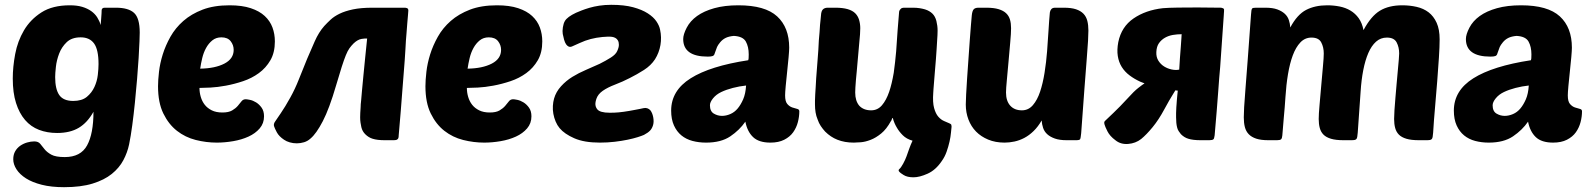

<svg xmlns="http://www.w3.org/2000/svg" viewBox="-20 -582 6607 797"><path d="M368 -118Q343 -73 307 -51.5Q271 -30 217 -30Q176 -30 142 -43Q108 -56 84 -84Q60 -112 46.5 -154.5Q33 -197 33 -256Q33 -304 43 -357.5Q53 -411 79.5 -456Q106 -501 152 -530.5Q198 -560 270 -560Q300 -560 321.5 -553.5Q343 -547 358.5 -536Q374 -525 383.5 -510Q393 -495 398 -478Q398 -477 398.5 -485.5Q399 -494 400 -505Q401 -516 401.5 -526.5Q402 -537 402 -540Q403 -550 415 -550H461Q513 -550 536.5 -528.5Q560 -507 560 -447Q560 -439 559 -410.5Q558 -382 555.5 -342Q553 -302 549 -253.5Q545 -205 540 -156Q535 -107 529 -62Q523 -17 516 17Q509 51 492 83Q475 115 444 140Q413 165 364.5 180Q316 195 246 195Q193 195 153.5 185Q114 175 88 158.5Q62 142 48.5 121Q35 100 35 79Q35 60 43 46Q51 32 64 23Q77 14 92.5 9.5Q108 5 122 5Q139 5 147 15Q155 25 165 37.5Q175 50 193 60Q211 70 249 70Q315 70 341.5 21.5Q368 -27 368 -118ZM284 -163Q320 -163 340.5 -180Q361 -197 372 -221Q383 -245 386 -271Q389 -297 389 -316Q389 -376 370.5 -401.5Q352 -427 315 -427Q278 -427 257 -407Q236 -387 225.5 -359.5Q215 -332 212 -304.5Q209 -277 209 -262Q209 -212 226 -187.5Q243 -163 284 -163Z M880 10Q836 10 792.5 -1Q749 -12 714.5 -39Q680 -66 658 -111Q636 -156 636 -224Q636 -249 640 -284Q644 -319 655.5 -356Q667 -393 687.5 -429.5Q708 -466 741 -495Q774 -524 821 -542Q868 -560 933 -560Q985 -560 1021 -548Q1057 -536 1079 -515.5Q1101 -495 1111 -468Q1121 -441 1121 -410Q1121 -364 1102.5 -332Q1084 -300 1054.5 -278.5Q1025 -257 989 -245Q953 -233 918 -226.5Q883 -220 853.5 -218.5Q824 -217 808 -217Q808 -198 813.5 -179.5Q819 -161 830 -147Q841 -133 859 -124Q877 -115 903 -115Q929 -115 943.5 -123.5Q958 -132 967 -142.5Q976 -153 982.5 -161.5Q989 -170 1000 -170Q1005 -170 1017.5 -167.5Q1030 -165 1043 -157Q1056 -149 1066 -135Q1076 -121 1076 -99Q1076 -70 1058 -49Q1040 -28 1011.5 -15Q983 -2 948 4Q913 10 880 10ZM899 -427Q877 -427 861.5 -414.5Q846 -402 835.5 -383Q825 -364 819.5 -341Q814 -318 811 -297Q873 -298 911.5 -318Q950 -338 950 -375Q950 -395 937.5 -411Q925 -427 899 -427Z M1660 -550Q1665 -550 1670 -548Q1675 -546 1675 -538Q1675 -534 1673.5 -518.5Q1672 -503 1670.5 -483.5Q1669 -464 1667.5 -444.5Q1666 -425 1665 -414Q1664 -399 1663 -378.5Q1662 -358 1660 -332Q1658 -306 1655.5 -274Q1653 -242 1650 -204Q1647 -166 1643.5 -120Q1640 -74 1635 -20Q1635 -7 1630 -4Q1627 0 1613 0H1577Q1546 0 1527 -6Q1510 -11 1496 -25Q1484 -37 1480 -54Q1478 -63 1476.5 -73Q1475 -83 1475 -95Q1475 -103 1475.5 -113Q1476 -123 1477 -137Q1477 -143 1477.5 -149.5Q1478 -156 1479 -164Q1480 -177 1482.5 -204.5Q1485 -232 1488.5 -268Q1492 -304 1496 -344Q1500 -384 1504 -422Q1497 -423 1481 -420.5Q1465 -418 1448 -402Q1438 -392 1430.5 -381.5Q1423 -371 1415.5 -352.5Q1408 -334 1398.5 -304.5Q1389 -275 1375 -227Q1347 -131 1320 -79Q1293 -27 1269 -7Q1257 4 1242 8.5Q1227 13 1212 13Q1197 13 1183 9Q1169 5 1159 -2Q1138 -16 1129 -33Q1120 -50 1118 -57Q1114 -67 1123 -79Q1127 -85 1145.5 -112Q1164 -139 1185 -177Q1205 -213 1220.5 -252.5Q1236 -292 1255 -338Q1270 -373 1286.5 -410.5Q1303 -448 1326 -474Q1338 -487 1352.5 -500.5Q1367 -514 1389.5 -525Q1412 -536 1445 -543Q1478 -550 1526 -550H1565H1660Z M1990 10Q1946 10 1902.5 -1Q1859 -12 1824.5 -39Q1790 -66 1768 -111Q1746 -156 1746 -224Q1746 -249 1750 -284Q1754 -319 1765.5 -356Q1777 -393 1797.5 -429.5Q1818 -466 1851 -495Q1884 -524 1931 -542Q1978 -560 2043 -560Q2095 -560 2131 -548Q2167 -536 2189 -515.5Q2211 -495 2221 -468Q2231 -441 2231 -410Q2231 -364 2212.5 -332Q2194 -300 2164.5 -278.5Q2135 -257 2099 -245Q2063 -233 2028 -226.5Q1993 -220 1963.5 -218.5Q1934 -217 1918 -217Q1918 -198 1923.5 -179.5Q1929 -161 1940 -147Q1951 -133 1969 -124Q1987 -115 2013 -115Q2039 -115 2053.5 -123.5Q2068 -132 2077 -142.5Q2086 -153 2092.5 -161.5Q2099 -170 2110 -170Q2115 -170 2127.5 -167.5Q2140 -165 2153 -157Q2166 -149 2176 -135Q2186 -121 2186 -99Q2186 -70 2168 -49Q2150 -28 2121.5 -15Q2093 -2 2058 4Q2023 10 1990 10ZM2009 -427Q1987 -427 1971.5 -414.5Q1956 -402 1945.5 -383Q1935 -364 1929.5 -341Q1924 -318 1921 -297Q1983 -298 2021.5 -318Q2060 -338 2060 -375Q2060 -395 2047.5 -411Q2035 -427 2009 -427Z M2325 -495Q2335 -512 2371 -529Q2380 -533 2394 -538.5Q2408 -544 2426.5 -549.5Q2445 -555 2468 -558.5Q2491 -562 2517 -562Q2571 -562 2608 -552Q2645 -542 2669 -526.5Q2693 -511 2705 -493Q2717 -475 2720 -459Q2727 -427 2721.5 -395Q2716 -363 2699 -336Q2682 -310 2653 -291.5Q2624 -273 2594 -258Q2565 -243 2533.5 -231Q2502 -219 2482 -205Q2462 -191 2455.5 -171.5Q2449 -152 2453 -140Q2457 -128 2466 -122.5Q2475 -117 2492 -115Q2527 -112 2569 -118Q2579 -119 2591.5 -121.5Q2604 -124 2616 -126Q2628 -128 2637 -130Q2646 -132 2651 -133Q2660 -135 2667 -132.5Q2674 -130 2679 -125Q2688 -114 2691.5 -95.5Q2695 -77 2691 -63Q2687 -49 2678.5 -40Q2670 -31 2653 -22Q2644 -18 2626.5 -12.5Q2609 -7 2585 -2Q2561 3 2531.5 6.5Q2502 10 2470 10Q2405 10 2364 -8Q2323 -26 2303 -50Q2293 -62 2286.5 -77.5Q2280 -93 2277 -109.5Q2274 -126 2275 -142.5Q2276 -159 2280 -173Q2288 -201 2309 -224Q2330 -247 2356 -263Q2382 -279 2412.5 -292Q2443 -305 2469 -317Q2495 -330 2515.5 -343Q2536 -356 2542 -370Q2549 -385 2549 -396Q2549 -407 2545 -414Q2541 -421 2534.5 -424.5Q2528 -428 2521 -429Q2507 -431 2481 -428.5Q2455 -426 2432 -420Q2409 -414 2386.5 -403.5Q2364 -393 2354 -389Q2346 -386 2340 -389Q2334 -392 2330 -398Q2325 -405 2321.5 -417.5Q2318 -430 2316 -441Q2314 -452 2316.5 -468.5Q2319 -485 2325 -495Z M3077 -227Q3049 -224 3022 -217Q2995 -210 2974 -200Q2953 -190 2940 -174Q2927 -158 2927 -145Q2927 -120 2943 -110.5Q2959 -101 2977 -101Q2994 -101 3011.5 -108.5Q3029 -116 3042 -131.5Q3055 -147 3065 -170Q3075 -193 3077 -227ZM2766 -123Q2766 -206 2847 -257Q2928 -308 3086 -332Q3087 -334 3087.5 -339.5Q3088 -345 3088 -356Q3088 -388 3076 -409.5Q3064 -431 3026 -433Q3005 -431 2992 -424.5Q2979 -418 2969.5 -406.5Q2960 -395 2956.5 -387Q2953 -379 2947 -361Q2945 -352 2938.5 -349.5Q2932 -347 2918 -347Q2816 -347 2816 -420Q2816 -439 2830.5 -467Q2845 -495 2873.5 -515.5Q2902 -536 2945 -548Q2988 -560 3045 -560Q3156 -560 3206 -514Q3256 -468 3256 -384Q3256 -373 3253.5 -344.5Q3251 -316 3247.5 -284.5Q3244 -253 3241.5 -225Q3239 -197 3239 -186Q3239 -161 3248 -150.5Q3257 -140 3268.5 -136Q3280 -132 3289 -130Q3298 -128 3298 -120Q3298 -98 3292 -75Q3286 -52 3272.5 -33Q3259 -14 3235.5 -2Q3212 10 3178 10Q3130 10 3106 -13Q3082 -36 3074 -77Q3050 -42 3011.5 -16Q2973 10 2911 10Q2881 10 2854.5 3Q2828 -4 2808.5 -20Q2789 -36 2777.5 -61.5Q2766 -87 2766 -123Z M3921 -70Q3928 -67 3929 -64Q3930 -61 3930 -56Q3929 -48 3927.5 -31Q3926 -14 3921.5 6Q3917 26 3909.5 47.5Q3902 69 3889 87Q3864 124 3830.5 139Q3797 154 3772 154Q3746 154 3731 144.5Q3716 135 3714 132Q3707 125 3713 120Q3720 114 3729 97.5Q3738 81 3743 67Q3748 53 3754 36Q3760 19 3768 2Q3743 -5 3727.5 -20.5Q3712 -36 3703 -52Q3692 -70 3686 -92H3684Q3683 -90 3681 -84Q3680 -81 3678 -79Q3660 -46 3638 -28Q3616 -10 3594 -1.5Q3572 7 3553.5 8.5Q3535 10 3524 10Q3486 10 3456 -2Q3428 -13 3405 -36Q3395 -47 3387 -59Q3379 -71 3374 -86Q3368 -100 3365.5 -115.5Q3363 -131 3363 -148Q3363 -154 3363 -164.5Q3363 -175 3364 -190Q3365 -205 3366 -221.5Q3367 -238 3368 -257Q3371 -293 3374 -335Q3376 -356 3377 -375.5Q3378 -395 3379 -414Q3381 -432 3382 -448.5Q3383 -465 3384 -479Q3386 -493 3386.5 -503Q3387 -513 3388 -519Q3389 -536 3396 -543Q3403 -550 3416 -550H3448Q3478 -550 3499 -544Q3519 -538 3530 -527Q3541 -516 3546 -500Q3551 -483 3551 -465Q3551 -454 3550 -439.5Q3549 -425 3547 -406Q3545 -386 3543.5 -366.5Q3542 -347 3540 -327Q3538 -306 3536.5 -287Q3535 -268 3533 -250Q3530 -214 3530 -198Q3530 -163 3547 -143Q3565 -124 3596 -124Q3623 -124 3641 -145Q3659 -166 3671 -201Q3682 -233 3690 -280Q3693 -302 3695.5 -324Q3698 -346 3700 -369Q3703 -414 3706 -456Q3709 -500 3712 -530Q3712 -538 3718 -544Q3722 -550 3734 -550H3770Q3785 -550 3797.5 -548Q3810 -546 3820 -543Q3839 -537 3851 -525Q3862 -514 3867 -495Q3872 -475 3872 -455Q3872 -447 3871.5 -436.5Q3871 -426 3870 -412Q3869 -398 3868 -379Q3867 -360 3865 -336Q3863 -312 3860.5 -281.5Q3858 -251 3855 -213Q3855 -209 3854.5 -205Q3854 -201 3854 -197Q3851 -157 3857.5 -133.5Q3864 -110 3875 -97.5Q3886 -85 3899 -79.5Q3912 -74 3921 -70Z M4177 -465Q4177 -444 4173.5 -406Q4170 -368 4166.5 -327Q4163 -286 4159.5 -250Q4156 -214 4156 -198Q4156 -163 4173.5 -143.5Q4191 -124 4222 -124Q4249 -124 4267.5 -145.5Q4286 -167 4297.5 -201.5Q4309 -236 4316 -280Q4323 -324 4326.5 -369Q4330 -414 4332.5 -456.5Q4335 -499 4338 -530Q4339 -538 4344 -544Q4349 -550 4360 -550H4396Q4427 -550 4446.5 -543.5Q4466 -537 4477.5 -525Q4489 -513 4493.5 -495.5Q4498 -478 4498 -455Q4498 -440 4496.5 -412.5Q4495 -385 4491 -336.5Q4487 -288 4481.5 -213.5Q4476 -139 4468 -29Q4466 -8 4463.5 -4Q4461 0 4447 0H4408Q4378 0 4358.5 -7Q4339 -14 4327 -25Q4315 -36 4310 -51Q4305 -66 4304 -82Q4289 -56 4270.5 -38Q4252 -20 4232 -9.5Q4212 1 4191 5.5Q4170 10 4150 10Q4112 10 4082 -2.5Q4052 -15 4031.5 -36Q4011 -57 4000 -86Q3989 -115 3989 -148Q3989 -161 3990.5 -190.5Q3992 -220 3994.5 -257Q3997 -294 4000 -335.5Q4003 -377 4005.5 -414Q4008 -451 4010.5 -479Q4013 -507 4014 -519Q4016 -537 4022 -543.5Q4028 -550 4042 -550H4074Q4105 -550 4125 -544Q4145 -538 4156.5 -527Q4168 -516 4172.5 -500.5Q4177 -485 4177 -465Z M5049 -550Q5054 -549 5058 -547Q5062 -545 5061 -538V-534Q5061 -532 5060.5 -528Q5060 -524 5060 -519L5045 -304Q5043 -283 5041 -258Q5039 -233 5037 -204Q5034 -166 5030.5 -120Q5027 -74 5022 -20Q5020 -6 5017 -4Q5013 0 5000 0H4964Q4932 0 4913 -6Q4896 -11 4882 -25Q4877 -31 4872.5 -38Q4868 -45 4866 -54Q4862 -70 4862 -95Q4862 -103 4862 -113Q4862 -123 4863 -137Q4864 -143 4864 -149.5Q4864 -156 4865 -164Q4866 -170 4866.5 -181Q4867 -192 4869 -206H4866Q4862 -206 4859 -207Q4855 -200 4848 -189Q4842 -179 4833 -164Q4824 -149 4813 -128Q4790 -85 4764.5 -54Q4739 -23 4717 -5Q4694 13 4663 15.5Q4632 18 4610 0Q4587 -17 4577 -37Q4567 -57 4565 -65Q4563 -72 4564 -75.5Q4565 -79 4570 -83Q4575 -88 4601.5 -113Q4628 -138 4662 -175Q4687 -203 4705 -217Q4723 -231 4731 -236Q4726 -238 4722 -239.5Q4718 -241 4713 -243Q4689 -254 4669 -269Q4649 -284 4636.5 -304Q4624 -324 4620 -349.5Q4616 -375 4622 -407Q4635 -471 4685.5 -505.5Q4736 -540 4807 -548Q4830 -550 4870.5 -550.5Q4911 -551 4951 -551Q4998 -551 5050 -550ZM4875 -293Q4876 -317 4878 -341.5Q4880 -366 4881.5 -387Q4883 -408 4884 -422.5Q4885 -437 4885 -440Q4867 -440 4849 -437Q4831 -434 4816 -425.5Q4801 -417 4791 -403Q4781 -389 4780 -366Q4779 -345 4788.5 -330Q4798 -315 4812.5 -306Q4827 -297 4844 -293.5Q4861 -290 4875 -293Z M5316 -180Q5313 -134 5309 -92.5Q5305 -51 5303 -20Q5302 -8 5298 -4Q5294 0 5281 0H5245Q5214 0 5194.5 -6.5Q5175 -13 5163.5 -25Q5152 -37 5147.5 -54.5Q5143 -72 5143 -95Q5143 -110 5144.5 -137.5Q5146 -165 5150 -213.5Q5154 -262 5159.5 -336.5Q5165 -411 5173 -521Q5174 -543 5178 -547Q5181 -550 5194 -550H5233Q5263 -550 5282 -543Q5301 -536 5313 -525Q5325 -514 5330 -499Q5335 -484 5336 -468Q5365 -522 5402 -541Q5439 -560 5489 -560Q5516 -560 5541 -555Q5566 -550 5586 -538Q5606 -526 5620 -506.5Q5634 -487 5640 -457Q5671 -515 5708 -537.5Q5745 -560 5801 -560Q5832 -560 5860.5 -553.5Q5889 -547 5910 -531Q5931 -515 5943.5 -487.5Q5956 -460 5956 -419Q5956 -388 5953 -343Q5950 -298 5946 -245.5Q5942 -193 5937 -137.5Q5932 -82 5929 -31Q5928 -20 5927 -14Q5926 -8 5923.5 -5Q5921 -2 5916 -1Q5911 0 5902 0H5870Q5838 0 5818 -6Q5798 -12 5787 -23Q5776 -34 5771.5 -50.5Q5767 -67 5767 -88Q5767 -101 5768.5 -125Q5770 -149 5772.5 -177Q5775 -205 5777.5 -235Q5780 -265 5782.5 -290.5Q5785 -316 5786.5 -335Q5788 -354 5788 -360Q5788 -386 5777.5 -406Q5767 -426 5737 -426Q5711 -426 5692 -409Q5673 -392 5660 -362Q5647 -332 5639 -291Q5631 -250 5628 -202Q5626 -171 5623 -131Q5620 -91 5616 -31Q5615 -20 5614 -14Q5613 -8 5610.5 -5Q5608 -2 5603 -1Q5598 0 5589 0H5557Q5525 0 5505 -6Q5485 -12 5474 -23Q5463 -34 5458.5 -50.5Q5454 -67 5454 -88Q5454 -108 5457.5 -146.5Q5461 -185 5464.5 -226.5Q5468 -268 5471.5 -305.5Q5475 -343 5475 -360Q5475 -386 5464.5 -406Q5454 -426 5424 -426Q5397 -426 5378 -406Q5359 -386 5346.5 -352.5Q5334 -319 5326.5 -274Q5319 -229 5316 -180Z M6326 -227Q6298 -224 6271 -217Q6244 -210 6223 -200Q6202 -190 6189 -174Q6176 -158 6176 -145Q6176 -120 6192 -110.5Q6208 -101 6226 -101Q6243 -101 6260.5 -108.5Q6278 -116 6291 -131.5Q6304 -147 6314 -170Q6324 -193 6326 -227ZM6015 -123Q6015 -206 6096 -257Q6177 -308 6335 -332Q6336 -334 6336.5 -339.5Q6337 -345 6337 -356Q6337 -388 6325 -409.5Q6313 -431 6275 -433Q6254 -431 6241 -424.5Q6228 -418 6218.5 -406.5Q6209 -395 6205.5 -387Q6202 -379 6196 -361Q6194 -352 6187.5 -349.5Q6181 -347 6167 -347Q6065 -347 6065 -420Q6065 -439 6079.5 -467Q6094 -495 6122.5 -515.5Q6151 -536 6194 -548Q6237 -560 6294 -560Q6405 -560 6455 -514Q6505 -468 6505 -384Q6505 -373 6502.5 -344.5Q6500 -316 6496.5 -284.5Q6493 -253 6490.5 -225Q6488 -197 6488 -186Q6488 -161 6497 -150.5Q6506 -140 6517.5 -136Q6529 -132 6538 -130Q6547 -128 6547 -120Q6547 -98 6541 -75Q6535 -52 6521.5 -33Q6508 -14 6484.5 -2Q6461 10 6427 10Q6379 10 6355 -13Q6331 -36 6323 -77Q6299 -42 6260.5 -16Q6222 10 6160 10Q6130 10 6103.5 3Q6077 -4 6057.5 -20Q6038 -36 6026.5 -61.5Q6015 -87 6015 -123Z"/></svg>

Font: Poetsen One
Style: Regular
Weight: 400
Designer: Pablo Impallari, Rodrigo Fuenzalida
Foundry: Pablo Impallari, Rodrigo Fuenzalida
Version: Version 1.001; ttfautohint (v0.93) -l 8 -r 50 -G 200 -x 14 -